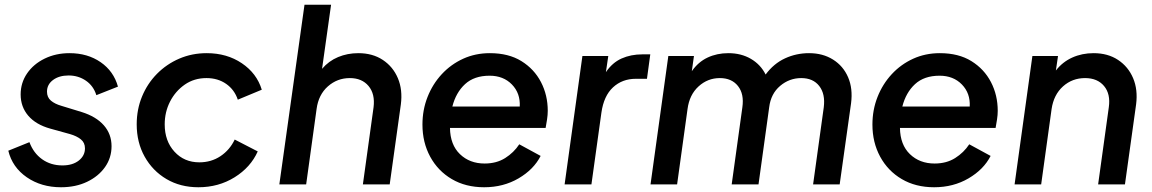

<svg xmlns="http://www.w3.org/2000/svg" viewBox="-20 -777 4853 809"><path d="M237 12Q154 12 93 -30Q32 -72 15 -142L104 -178Q121 -132 157.5 -106Q194 -80 243 -80Q286 -80 312 -100.5Q338 -121 338 -152Q338 -176 320.5 -190Q303 -204 275 -212L192 -235Q131 -252 99 -289.5Q67 -327 67 -379Q67 -428 94 -467.5Q121 -507 168 -530Q215 -553 273 -553Q349 -553 404 -515Q459 -477 477 -412L386 -376Q374 -415 342 -437Q310 -459 269 -459Q229 -459 203.5 -440Q178 -421 178 -391Q178 -367 194.5 -353Q211 -339 239 -331L324 -305Q385 -286 417.5 -249Q450 -212 450 -161Q450 -112 422.5 -73Q395 -34 347 -11Q299 12 237 12Z M816 12Q740 12 681.5 -22.5Q623 -57 589.5 -117Q556 -177 556 -253Q556 -316 578.5 -370.5Q601 -425 641.5 -466Q682 -507 735.5 -530Q789 -553 851 -553Q936 -553 999 -510.5Q1062 -468 1083 -399L982 -357Q968 -399 933 -423.5Q898 -448 850 -448Q798 -448 758.5 -420.5Q719 -393 696.5 -349Q674 -305 674 -253Q674 -183 715 -138Q756 -93 820 -93Q870 -93 909 -119Q948 -145 969 -189L1066 -139Q1036 -72 968.5 -30Q901 12 816 12Z M1157 0 1263 -757H1375L1337 -487Q1365 -520 1404.5 -536.5Q1444 -553 1490 -553Q1550 -553 1593 -524.5Q1636 -496 1656.5 -447.5Q1677 -399 1669 -337L1622 0H1509L1554 -325Q1561 -381 1533 -414.5Q1505 -448 1454 -448Q1401 -448 1361.5 -413Q1322 -378 1314 -318L1270 0Z M2020 12Q1942 12 1883.5 -22.5Q1825 -57 1792.5 -117Q1760 -177 1760 -252Q1760 -314 1781.5 -368.5Q1803 -423 1841.5 -464.5Q1880 -506 1931.5 -529.5Q1983 -553 2044 -553Q2123 -553 2177 -519.5Q2231 -486 2259.5 -431Q2288 -376 2288 -310Q2288 -293 2285 -273.5Q2282 -254 2279 -238H1876Q1877 -167 1918 -127.5Q1959 -88 2022 -88Q2072 -88 2108.5 -111Q2145 -134 2168 -169L2258 -120Q2229 -63 2165 -25.5Q2101 12 2020 12ZM2043 -458Q1978 -458 1939.5 -422.5Q1901 -387 1886 -328H2170Q2173 -384 2137 -421Q2101 -458 2043 -458Z M2359 0 2434 -541H2543L2533 -473Q2560 -513 2599 -530.5Q2638 -548 2687 -548H2720L2706 -445H2659Q2602 -445 2563 -409Q2524 -373 2514 -302L2472 0Z M2721 0 2796 -541H2904L2895 -477Q2922 -516 2961.5 -534.5Q3001 -553 3049 -553Q3103 -553 3144 -529Q3185 -505 3206 -463Q3240 -509 3287.5 -531Q3335 -553 3389 -553Q3447 -553 3490 -526Q3533 -499 3553.5 -451.5Q3574 -404 3566 -342L3518 0H3406L3451 -325Q3458 -381 3432 -414.5Q3406 -448 3356 -448Q3306 -448 3267 -415Q3228 -382 3221 -325L3176 0H3063L3108 -325Q3116 -381 3089.5 -414.5Q3063 -448 3013 -448Q2962 -448 2923.5 -413Q2885 -378 2877 -318L2833 0Z M3916 12Q3838 12 3779.5 -22.5Q3721 -57 3688.5 -117Q3656 -177 3656 -252Q3656 -314 3677.5 -368.5Q3699 -423 3737.5 -464.5Q3776 -506 3827.5 -529.5Q3879 -553 3940 -553Q4019 -553 4073 -519.5Q4127 -486 4155.5 -431Q4184 -376 4184 -310Q4184 -293 4181 -273.5Q4178 -254 4175 -238H3772Q3773 -167 3814 -127.5Q3855 -88 3918 -88Q3968 -88 4004.5 -111Q4041 -134 4064 -169L4154 -120Q4125 -63 4061 -25.5Q3997 12 3916 12ZM3939 -458Q3874 -458 3835.5 -422.5Q3797 -387 3782 -328H4066Q4069 -384 4033 -421Q3997 -458 3939 -458Z M4255 0 4330 -541H4438L4429 -480Q4457 -516 4498 -534.5Q4539 -553 4588 -553Q4648 -553 4691 -524.5Q4734 -496 4754.5 -447.5Q4775 -399 4767 -337L4720 0H4607L4652 -325Q4660 -381 4632 -414.5Q4604 -448 4552 -448Q4498 -448 4459 -413Q4420 -378 4411 -318L4367 0Z"/></svg>

Font: Plus Jakarta Sans SemiBold
Style: Italic
Weight: 600
Italic angle: -8°
Designer: Gumpita Rahayu
Foundry: Tokotype
Version: Version 2.071; ttfautohint (v1.8.4.7-5d5b);gftools[0.9.29]